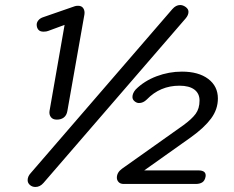

<svg xmlns="http://www.w3.org/2000/svg" viewBox="-20 -732 932 764"><path d="M90 -15Q90 -30 102 -43L666 -696Q680 -712 697 -712Q708 -712 719 -704Q730 -696 730 -685Q730 -672 719 -659L153 -4Q139 12 121 12Q108 12 99 4Q90 -4 90 -15ZM177 -290 237 -633 172 -609Q165 -606 153 -606Q139 -606 132.5 -614Q126 -622 126 -634Q126 -643 133 -651.5Q140 -660 153 -664L277 -707Q282 -709 291 -709Q305 -709 311.5 -699Q318 -689 316 -675L248 -290Q245 -273 234 -264.5Q223 -256 206 -256Q190 -256 182.5 -266Q175 -276 177 -290ZM445 -25Q445 -46 466 -61L710 -234Q743 -258 758.5 -279Q774 -300 774 -332Q774 -360 753.5 -375.5Q733 -391 694 -391Q617 -391 564 -336Q550 -322 533 -322Q524 -322 515.5 -329Q507 -336 507 -346Q507 -361 520 -376Q554 -410 603 -428.5Q652 -447 704 -447Q770 -447 808.5 -418Q847 -389 847 -340Q847 -297 820 -260.5Q793 -224 740 -186L554 -54H769Q802 -54 798 -29Q795 -13 785 -6.5Q775 0 759 0H472Q459 0 452 -7.5Q445 -15 445 -25Z"/></svg>

Font: Kodchasan
Style: Italic
Weight: 400
Italic angle: -10°
Version: Version 1.000; ttfautohint (v1.6)